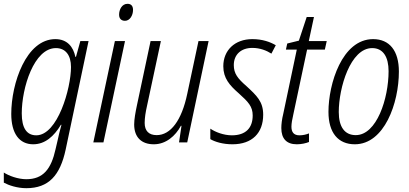

<svg xmlns="http://www.w3.org/2000/svg" viewBox="-26 -746 2144 1006"><path d="M112 240C229 240 289 173 318 38L438 -531H395L372 -448H369C358 -501 326 -541 264 -541C111 -541 33 -309 33 -149C33 -47 75 10 148 10C210 10 257 -32 293 -92H296C288 -64 280 -31 276 -11L265 36C242 140 200 193 112 193C68 193 20 175 -6 158V211C20 225 64 240 112 240ZM164 -37C114 -37 88 -75 88 -152C88 -286 152 -494 267 -494C317 -494 346 -457 346 -395C346 -283 276 -37 164 -37Z M629 -637C654 -637 671 -665 671 -694C671 -715 661 -726 642 -726C613 -726 598 -696 598 -669C598 -648 610 -637 629 -637ZM463 0H516L629 -531H576Z M780 10C843 10 893 -33 922 -87H925L912 0H955L1067 -531H1014L955 -254C926 -115 868 -38 795 -38C754 -38 732 -60 732 -102C732 -128 737 -159 744 -190L817 -531H763L691 -192C684 -159 677 -121 677 -94C677 -26 716 10 780 10Z M1192 10C1295 10 1353 -49 1353 -145C1353 -214 1319 -245 1265 -295C1219 -335 1199 -361 1199 -405C1199 -460 1237 -495 1296 -495C1337 -495 1371 -481 1396 -465L1419 -509C1390 -526 1350 -541 1296 -541C1204 -541 1144 -482 1144 -399C1144 -336 1177 -299 1225 -257C1275 -212 1298 -188 1298 -141C1298 -76 1262 -37 1189 -37C1146 -37 1102 -54 1076 -72V-17C1100 -3 1141 10 1192 10Z M1529 10C1552 10 1576 5 1593 -2V-47C1578 -41 1561 -37 1543 -37C1513 -37 1501 -54 1501 -82C1501 -99 1505 -121 1511 -147L1583 -486H1676L1686 -531H1592L1619 -657H1581L1540 -533L1479 -518L1472 -486H1529L1458 -149C1451 -121 1448 -94 1448 -75C1448 -19 1476 10 1529 10Z M1833 10C1988 10 2064 -206 2064 -371C2064 -480 2015 -541 1929 -541C1766 -541 1695 -306 1695 -160C1695 -50 1746 10 1833 10ZM1838 -38C1780 -38 1749 -81 1749 -159C1749 -286 1810 -494 1924 -494C1982 -494 2010 -447 2010 -373C2010 -230 1948 -38 1838 -38Z"/></svg>

Font: Noto Sans Condensed Light
Style: Italic
Weight: 300
Width: 3
Italic angle: -12°
Designer: Monotype Design Team
Foundry: Monotype Imaging Inc.
Version: Version 2.013